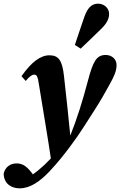

<svg xmlns="http://www.w3.org/2000/svg" viewBox="-77 -800 656 1047"><path d="M-57 146.9C-56.2 198.7 -18.5 227 29.8 227C87.1 227 139.4 190.5 190.2 137.5C242 82.4 275.5 39 307.3 -3.6C364.5 -79.4 402.1 -144.8 439.8 -201.7C473.5 -253.9 498.8 -299.9 520.6 -339.3C544.2 -382.2 558.6 -410.9 558.6 -446C558.6 -479.7 530.1 -500.2 499.9 -500.2C449.1 -500.2 430.5 -466.9 401.1 -354.8C373.6 -250.5 345.3 -158.2 302 -49.4C268.7 -9.3 233.5 29.4 197.7 66.6C157.8 109.6 113.4 146.3 63.9 177L128.6 184.1L105.4 154.7C72.8 110.2 49.8 91.1 13.6 91.1C-21.6 91.1 -49.1 111.4 -57 146.9ZM307.4 -49.9C296.9 -159 284.8 -269.8 271.8 -386.2C262.7 -468.2 243.9 -498.5 192.9 -498.5C143.7 -498.5 95.1 -462.4 40.2 -384.6L63.2 -358.5C83.3 -383.2 98.1 -393 109.3 -393C122.5 -393 129 -386.7 136.3 -333.4C159.8 -187.2 182.3 -58.8 203.3 83L307.4 -49.9ZM331.2 -554.9 362.9 -534.8C398.5 -569.1 434.6 -602.4 469.6 -637.4C500.7 -666.5 518 -693.5 518 -723.7C518 -758.2 488 -780 458.4 -780C428.4 -780 402.3 -764.7 382.4 -706.3C364.6 -656.1 348.3 -605.1 331.2 -554.9Z"/></svg>

Font: Source Serif Variable
Style: Italic
Weight: 389
Italic angle: -12°
Designer: Frank Grießhammer
Foundry: Adobe Systems Incorporated
Version: Version 3.001;hotconv 1.0.111;makeotfexe 2.5.65597